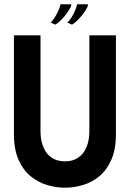

<svg xmlns="http://www.w3.org/2000/svg" viewBox="-20 -865 606 896"><path d="M521 -239V-700H397V-253Q397 -210 383.5 -178Q370 -146 344.5 -129Q319 -112 284 -112Q247 -112 221.5 -129Q196 -146 182.5 -178Q169 -210 169 -253V-700H45V-239Q45 -168 66.5 -119.5Q88 -71 123 -42.5Q158 -14 200 -1.5Q242 11 284 11Q325 11 367 -1.5Q409 -14 443.5 -42.5Q478 -71 499.5 -119.5Q521 -168 521 -239ZM238 -750 216 -760Q224 -766 233.5 -780.5Q243 -795 251.5 -813Q260 -831 262 -845H312V-837Q304 -818 282.5 -791Q261 -764 238 -750ZM316 -750 294 -760Q302 -766 311.5 -780.5Q321 -795 329 -813Q337 -831 340 -845H390V-837Q382 -818 360.5 -791Q339 -764 316 -750Z"/></svg>

Font: Phudu Medium
Style: Regular
Weight: 500
Version: Version 1.005;gftools[0.9.23]